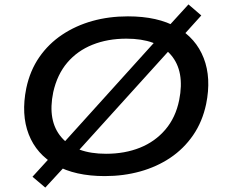

<svg xmlns="http://www.w3.org/2000/svg" viewBox="-20 -788 1018 869"><path d="M454 9Q320 9 232.5 -40.5Q145 -90 110 -180Q75 -270 99 -389Q116 -469 158 -529.5Q200 -590 261.5 -631Q323 -672 398 -693Q473 -714 559 -714Q694 -714 780.5 -664.5Q867 -615 902 -525Q937 -435 913 -317Q896 -237 854 -176Q812 -115 751 -74Q690 -33 614.5 -12Q539 9 454 9ZM460 -92Q545 -92 613.5 -119.5Q682 -147 728.5 -201.5Q775 -256 791 -335Q817 -465 754 -539Q691 -613 552 -613Q467 -613 398.5 -585.5Q330 -558 284.5 -504.5Q239 -451 221 -371Q194 -241 258 -166.5Q322 -92 460 -92ZM185 61 127 12 220 -90 261 -134 699 -619 739 -665 833 -768 891 -718 799 -616 757 -572 319 -88 280 -42Z"/></svg>

Font: Nunito Sans 10pt Expanded SemiBold
Style: Italic
Weight: 600
Width: 7
Italic angle: -9°
Designer: Vernon Adams
Foundry: Vernon Adams
Version: Version 3.101;gftools[0.9.27]